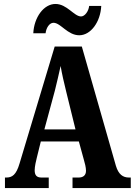

<svg xmlns="http://www.w3.org/2000/svg" viewBox="-20 -949 680 969"><path d="M380 -771C438 -771 487 -838 491 -919H430C427 -892 408 -866 389 -866C354 -866 318 -929 260 -929C201 -929 152 -862 148 -781H210C213 -808 229 -834 250 -834C286 -834 321 -771 380 -771ZM5 0H226V-53H189C163 -53 155 -67 155 -90C155 -109 162 -138 166 -154L186 -235H378L404 -140C408 -127 414 -104 414 -87C414 -62 397 -53 377 -53H346V0H640V-53H631C600 -53 578 -69 565 -112L393 -714H256L79 -125C62 -66 41 -53 12 -53H5ZM204 -296 257 -492C267 -532 277 -575 286 -616C293 -574 303 -532 314 -487L361 -296Z"/></svg>

Font: Noto Serif Georgian ExtraCondensed ExtraBold
Style: Regular
Weight: 800
Width: 2
Designer: Monotype Design Team, Akaki Razmadze
Foundry: Google LLC
Version: Version 2.003